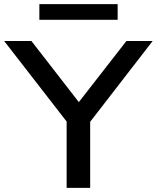

<svg xmlns="http://www.w3.org/2000/svg" viewBox="-34 -902 753 922"><path d="M286 0V-362L308 -290L-14 -705H117L352 -402H337L573 -705H699L378 -290L399 -362V0ZM155 -807V-882H531V-807Z"/></svg>

Font: Nunito Sans 10pt SemiExpanded SemiBold
Style: Regular
Weight: 600
Width: 6
Designer: Vernon Adams
Foundry: Vernon Adams
Version: Version 3.101;gftools[0.9.27]